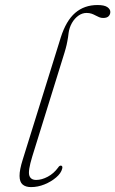

<svg xmlns="http://www.w3.org/2000/svg" viewBox="-20 -737 459 764"><path d="M368 -717Q395 -717 407 -708.8Q419 -700.5 419 -689.5Q419 -679.5 412.2 -672.5Q405.5 -665.5 390.5 -665.5Q382 -665.5 374.8 -668.5Q367.5 -671.5 360.2 -675.5Q353 -679.5 344.5 -682.5Q336 -685.5 324.5 -685.5Q307 -685.5 291.8 -674.5Q276.5 -663.5 266.2 -645.5Q256 -627.5 253 -606Q252 -597 250.8 -588.8Q249.5 -580.5 248 -573Q246.5 -565.5 245 -558.2Q243.5 -551 241.2 -543.2Q239 -535.5 236.5 -527L108 -113Q91 -57 96.5 -39Q102 -21 124 -21Q146 -21 170 -33.8Q194 -46.5 211.5 -70.5Q214 -74.5 216.5 -76.2Q219 -78 222 -78Q226 -78 227.5 -74.8Q229 -71.5 227.5 -66Q223 -47.5 203.2 -30.8Q183.5 -14 157 -3.2Q130.5 7.5 103.5 7.5Q82 7.5 70 -2.8Q58 -13 57.8 -37Q57.5 -61 70.5 -102L222 -588.5Q243 -654.5 279.2 -685.8Q315.5 -717 368 -717Z"/></svg>

Font: Fraunces Thin
Style: Italic
Weight: 250
Italic angle: -16°
Version: Version 1.000;[b76b70a41]